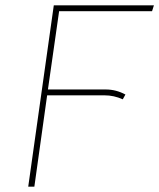

<svg xmlns="http://www.w3.org/2000/svg" viewBox="-20 -701 598 721"><path d="M202 -659 160 -365H377Q416 -365 451 -346L441 -328Q408 -343 373 -343H157L109 0H86L182 -681H558L551 -659Z"/></svg>

Font: FiraGO Thin
Style: Italic
Weight: 100
Italic angle: -8°
Designer: bBox Type GmbH
Foundry: bBox Type GmbH
Version: Version 1.001